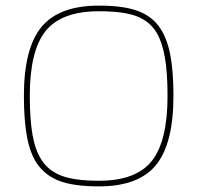

<svg xmlns="http://www.w3.org/2000/svg" viewBox="-20 -657 702 683"><path d="M597 -316Q597 -146 535 -70Q473 6 332 6Q242 6 191 -13.5Q140 -33 111 -76Q87 -112 76 -170.5Q65 -229 65 -316Q65 -485 127.5 -561Q190 -637 332 -637Q421 -637 472 -617.5Q523 -598 551 -555Q575 -518 586 -460.5Q597 -403 597 -316ZM126 -91Q151 -50 198.5 -32Q246 -14 332 -14Q464 -14 520 -84.5Q576 -155 576 -316Q576 -399 566.5 -453Q557 -507 537 -541Q512 -582 465.5 -599.5Q419 -617 332 -617Q199 -617 142.5 -547Q86 -477 86 -316Q86 -233 95.5 -178.5Q105 -124 126 -91Z"/></svg>

Font: Blinker Thin
Style: Regular
Weight: 100
Designer: Juergen Huber
Foundry: supertype
Version: Version 1.017;hotconv 1.0.117;makeotfexe 2.5.65602